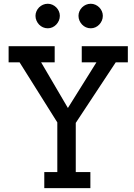

<svg xmlns="http://www.w3.org/2000/svg" viewBox="-20 -981 701 1001"><path d="M24.9 -740.2H265.1V-656.2H194.3L334 -418L482.9 -656.2H406.2V-740.2H646.5V-656.2H583.5L375 -340.3V-84H451.2V0H210.9V-84H278.8V-342.8L82 -656.2H24.9ZM165 -898.4Q165 -911.1 170.2 -922.6Q175.3 -934.1 183.8 -942.6Q192.4 -951.2 204.1 -956.3Q215.8 -961.4 229 -961.4Q241.7 -961.4 253.2 -956.3Q264.6 -951.2 273.2 -942.6Q281.7 -934.1 286.9 -922.6Q292 -911.1 292 -898.4Q292 -885.3 286.9 -873.5Q281.7 -861.8 273.2 -852.8Q264.6 -843.8 253.2 -838.6Q241.7 -833.5 229 -833.5Q215.8 -833.5 204.1 -838.6Q192.4 -843.8 183.8 -852.8Q175.3 -861.8 170.2 -873.5Q165 -885.3 165 -898.4ZM389.2 -898.4Q389.2 -911.1 394.3 -922.6Q399.4 -934.1 408 -942.6Q416.5 -951.2 428.2 -956.3Q439.9 -961.4 453.1 -961.4Q465.8 -961.4 477.3 -956.3Q488.8 -951.2 497.3 -942.6Q505.9 -934.1 511 -922.6Q516.1 -911.1 516.1 -898.4Q516.1 -885.3 511 -873.5Q505.9 -861.8 497.3 -852.8Q488.8 -843.8 477.3 -838.6Q465.8 -833.5 453.1 -833.5Q439.9 -833.5 428.2 -838.6Q416.5 -843.8 408 -852.8Q399.4 -861.8 394.3 -873.5Q389.2 -885.3 389.2 -898.4Z"/></svg>

Font: Twentytwelve Slab
Style: TwentytwelveSlab
Weight: 400
Designer: Domenico Catapano
Version: Version 1.00 2012